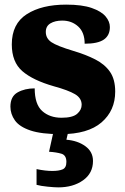

<svg xmlns="http://www.w3.org/2000/svg" viewBox="-20 -570 542 830"><path d="M243 10Q159 10 111.5 -6Q64 -22 44.5 -49.5Q25 -77 25 -109Q25 -153 56 -170.5Q87 -188 130 -188Q130 -119 162.5 -90Q195 -61 246 -61Q294 -61 313.5 -78Q333 -95 333 -117Q333 -146 304 -163Q275 -180 213 -197Q122 -223 76.5 -262.5Q31 -302 31 -378Q31 -467 95.5 -508.5Q160 -550 266 -550Q335 -550 376.5 -535.5Q418 -521 436.5 -499Q455 -477 455 -453Q455 -417 429 -399Q403 -381 346 -381Q346 -430 318 -455.5Q290 -481 249 -481Q218 -481 198 -469Q178 -457 178 -432Q178 -404 202.5 -387.5Q227 -371 297 -350Q351 -334 392 -313Q433 -292 455.5 -259.5Q478 -227 478 -174Q478 -92 419 -41Q360 10 243 10ZM232 240Q216 240 186 237Q156 234 138 229V161Q176 169 206 169Q235 169 251 162Q267 155 267 130Q267 101 245.5 94.5Q224 88 192 86L213 -9H277L267 34Q316 38 349 62Q382 86 382 126Q382 179 339 209.5Q296 240 232 240Z"/></svg>

Font: Noto Serif Telugu Black
Style: Regular
Weight: 900
Designer: Jelle Bosma - Monotype Design Team
Foundry: Monotype Imaging Inc.
Version: Version 2.005; ttfautohint (v1.8.4.7-5d5b)